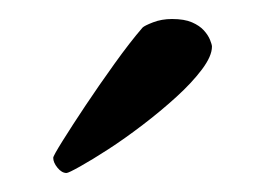

<svg xmlns="http://www.w3.org/2000/svg" viewBox="-20 -700 276 202"><path d="M161 -680Q174 -680 182 -676.5Q190 -673 194.5 -668Q199 -663 201 -658Q203 -653 203 -651Q203 -641 192.5 -627Q182 -613 165.5 -598Q149 -583 130 -568.5Q111 -554 94 -543Q77 -532 64.5 -525Q52 -518 50 -518Q45 -518 40.5 -523.5Q36 -529 36 -534Q36 -536 46 -552Q56 -568 70 -589Q84 -610 100.5 -633Q117 -656 130 -671Q132 -673 141 -676.5Q150 -680 161 -680Z"/></svg>

Font: Vermiglione SemiBold
Style: Regular
Weight: 600
Version: Version 1.000